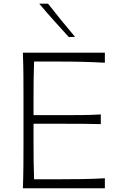

<svg xmlns="http://www.w3.org/2000/svg" viewBox="-20 -1017 648 1037"><path d="M103.5 0H546.4V-54.2Q488.8 -50.8 426 -49.8Q363.3 -48.8 293.5 -48.8H164.1Q162.1 -98.1 161.6 -146.7Q161.1 -195.3 161.1 -251.5V-348.6H295.4Q366.7 -348.6 419.4 -348.4Q472.2 -348.1 524.4 -346.7V-398.9Q475.1 -396 422.1 -395.5Q369.1 -395 296.4 -395H161.1V-481Q161.1 -537.6 161.6 -586.2Q162.1 -634.8 164.1 -684.6H288.1Q371.1 -684.6 432.1 -682.9Q493.2 -681.2 546.4 -678.2V-732.4H103.5Q106 -670.4 106.4 -613.3Q106.9 -556.2 106.9 -488.3V-243.7Q106.9 -176.3 106.4 -119.1Q106 -62 103.5 0ZM351.6 -816.9 385.3 -817.9Q347.7 -862.8 310.8 -907.7Q273.9 -952.6 239.3 -997.1H191.9Q230.5 -951.2 270.5 -906.5Q310.5 -861.8 351.6 -816.9Z"/></svg>

Font: Pinar-VF
Style: Regular
Weight: 300
Designer: Amin Abedi
Version: Version 3.0